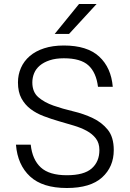

<svg xmlns="http://www.w3.org/2000/svg" viewBox="-20 -935 650 962"><path d="M315 7Q193 7 130.5 -51Q68 -109 60 -210H134Q142 -135 184.5 -96Q227 -57 315 -57Q401 -57 439.5 -91Q478 -125 478 -183Q478 -218 460.5 -241Q443 -264 414.5 -279.5Q386 -295 349 -306Q312 -317 274 -328Q236 -339 199 -353Q162 -367 133.5 -388.5Q105 -410 87.5 -442Q70 -474 70 -522Q70 -561 85 -595Q100 -629 129 -654Q158 -679 201 -693Q244 -707 300 -707Q417 -707 477 -651.5Q537 -596 545 -500H471Q462 -572 423 -607.5Q384 -643 300 -643Q259 -643 229 -633Q199 -623 179.5 -606.5Q160 -590 151 -568Q142 -546 142 -522Q142 -474 172 -448Q202 -422 247.5 -406Q293 -390 346 -377.5Q399 -365 444.5 -343.5Q490 -322 520 -285Q550 -248 550 -183Q550 -99 491.5 -46Q433 7 315 7ZM376 -915H464L326 -765H254Z"/></svg>

Font: PT Root UI
Style: Regular
Weight: 400
Designer: Vitaly Kuzmin
Foundry: ParaType Ltd.
Version: Version 2.001G